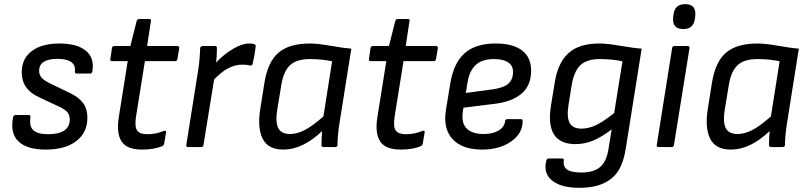

<svg xmlns="http://www.w3.org/2000/svg" viewBox="-20 -710 3905 927"><path d="M201.2 12.2Q111.3 12.2 69.8 -26.6Q28.3 -65.4 43 -143.1Q43.5 -147.9 47.1 -151.4Q50.8 -154.8 55.2 -154.8H119.1Q128.4 -154.8 127 -143.1Q120.6 -99.1 141.6 -80.6Q162.6 -62 212.9 -62Q263.7 -62 290.3 -80.1Q316.9 -98.1 316.9 -132.8Q316.9 -153.3 306.2 -167Q295.4 -180.7 270 -192.9L167 -241.2Q85 -278.8 85 -360.8Q85 -426.8 133.3 -463.4Q181.6 -500 267.1 -500Q351.1 -500 394 -465.6Q437 -431.2 425.8 -365.2Q423.8 -355 416 -355H350.1Q340.3 -355 341.8 -365.2Q345.2 -395.5 323.7 -410.6Q302.2 -425.8 257.8 -425.8Q168.9 -425.8 168.9 -368.2Q168.9 -348.6 180.7 -335.2Q192.4 -321.8 220.2 -308.1L319.8 -259.8Q362.8 -238.8 382.3 -210.9Q401.9 -183.1 401.9 -142.1Q401.9 -69.8 348.4 -28.8Q294.9 12.2 201.2 12.2Z M665.5 12.2Q592.8 12.2 566.9 -27.3Q541 -66.9 553.7 -145L596.7 -415H520.5Q511.2 -415 512.7 -424.8L520.5 -478Q522 -487.8 532.7 -487.8H609.4L639.6 -607.9Q642.6 -618.2 651.4 -618.2H700.7Q711.4 -618.2 708.5 -607.9L690.4 -487.8H836.4Q840.8 -487.8 843.5 -485.1Q846.2 -482.4 845.7 -478L836.4 -424.8Q835 -415 825.7 -415H679.7L636.7 -147Q629.4 -99.6 641.6 -80.8Q653.8 -62 692.4 -62Q732.9 -62 771.5 -78.1Q776.4 -80.1 779.5 -78.1Q782.7 -76.2 781.7 -70.8L772.5 -16.1Q771 -8.3 763.7 -4.9Q725.6 12.2 665.5 12.2Z M887.7 0Q877.9 0 879.4 -9.8L936.5 -369.1Q944.8 -421.4 946.3 -477.1Q946.3 -481.9 950 -484.9Q953.6 -487.8 958.5 -487.8H1017.6Q1027.3 -487.8 1027.3 -479Q1027.3 -437.5 1023.4 -408.2Q1061 -448.2 1105.2 -474.1Q1149.4 -500 1181.6 -500Q1200.2 -500 1207.5 -497.1Q1215.8 -494.1 1214.4 -483.9Q1209.5 -440.9 1199.7 -401.9Q1196.3 -390.6 1185.5 -394Q1172.4 -397.9 1149.4 -397.9Q1080.6 -397.9 1013.7 -326.2L962.4 -9.8Q960.9 0 951.7 0Z M1348.1 12.2Q1274.4 12.2 1248.3 -40Q1222.2 -92.3 1236.3 -182.1L1256.3 -308.1Q1272.5 -411.1 1324.5 -455.6Q1376.5 -500 1477.1 -500Q1513.7 -500 1577.6 -488.8Q1641.6 -477.5 1676.3 -475.1L1620.1 -122.1Q1609.4 -55.7 1609.4 -9.8Q1609.4 0 1597.2 0H1542.5Q1532.2 0 1532.2 -9.8Q1532.2 -42.5 1535.2 -77.1Q1441.4 12.2 1348.1 12.2ZM1380.4 -63Q1414.6 -63 1452.1 -82.5Q1489.7 -102.1 1541.5 -147.9L1583.5 -414.1Q1532.7 -424.8 1477.1 -424.8Q1412.1 -424.8 1380.6 -395.5Q1349.1 -366.2 1338.4 -300.8L1318.4 -179.2Q1309.1 -123 1322.8 -93Q1336.4 -63 1380.4 -63Z M1914.1 12.2Q1841.3 12.2 1815.4 -27.3Q1789.6 -66.9 1802.2 -145L1845.2 -415H1769Q1759.8 -415 1761.2 -424.8L1769 -478Q1770.5 -487.8 1781.2 -487.8H1857.9L1888.2 -607.9Q1891.1 -618.2 1899.9 -618.2H1949.2Q1960 -618.2 1957 -607.9L1939 -487.8H2085Q2089.4 -487.8 2092 -485.1Q2094.7 -482.4 2094.2 -478L2085 -424.8Q2083.5 -415 2074.2 -415H1928.2L1885.3 -147Q1877.9 -99.6 1890.1 -80.8Q1902.3 -62 1940.9 -62Q1981.4 -62 2020 -78.1Q2024.9 -80.1 2028.1 -78.1Q2031.2 -76.2 2030.3 -70.8L2021 -16.1Q2019.5 -8.3 2012.2 -4.9Q1974.1 12.2 1914.1 12.2Z M2308.1 12.2Q2211.4 12.2 2164.8 -38.6Q2118.2 -89.4 2133.3 -181.2L2154.3 -309.1Q2170.9 -407.2 2223.9 -453.6Q2276.9 -500 2373 -500Q2457 -500 2500.7 -466.3Q2544.4 -432.6 2544.4 -369.1Q2544.4 -297.9 2498.8 -258.5Q2453.1 -219.2 2370.1 -209L2217.3 -189.9L2214.4 -168Q2207 -116.2 2233.2 -89.6Q2259.3 -63 2315.4 -63Q2357.9 -63 2386.5 -79.3Q2415 -95.7 2418.5 -124Q2419.9 -134.8 2429.2 -134.8H2494.1Q2503.4 -134.8 2503.4 -125Q2503.4 -65.9 2447.8 -26.9Q2392.1 12.2 2308.1 12.2ZM2229 -261.2 2359.4 -278.8Q2411.6 -286.1 2434.3 -305.9Q2457 -325.7 2457 -363.8Q2457 -393.1 2433.3 -408.9Q2409.7 -424.8 2365.2 -424.8Q2308.1 -424.8 2277.3 -396.7Q2246.6 -368.7 2237.3 -312Z M2873 -500Q2911.6 -500 2977.8 -488.5Q3043.9 -477.1 3078.1 -475.1L3001 8.8Q2991.2 71.8 2967 111.8Q2942.9 151.9 2895.8 174.3Q2848.6 196.8 2776.4 196.8Q2688 196.8 2644.8 160.9Q2601.6 125 2618.2 64Q2620.6 55.2 2630.4 55.2H2693.4Q2703.6 55.2 2702.1 64.9Q2697.8 95.2 2718.8 109.1Q2739.7 123 2787.1 123Q2845.7 123 2876.7 96.9Q2907.7 70.8 2917 14.2L2933.1 -85Q2884.8 -48.3 2843.5 -31.2Q2802.2 -14.2 2758.3 -14.2Q2610.4 -14.2 2640.1 -200.2L2659.2 -315.9Q2673.8 -407.2 2724.9 -453.6Q2775.9 -500 2873 -500ZM2787.1 -88.9Q2821.8 -88.9 2857.4 -105.7Q2893.1 -122.6 2945.3 -164.1L2985.4 -414.1Q2934.6 -424.8 2874 -424.8Q2814 -424.8 2782.7 -395.8Q2751.5 -366.7 2740.2 -298.8L2725.1 -205.1Q2715.3 -144.5 2730.2 -116.7Q2745.1 -88.9 2787.1 -88.9Z M3278.8 -569.8Q3225.1 -569.8 3230 -625L3231 -634.8Q3233.9 -662.6 3247.3 -676.3Q3260.7 -689.9 3288.1 -689.9Q3341.8 -689.9 3336.9 -634.8L3335.9 -625Q3333 -597.2 3319.6 -583.5Q3306.2 -569.8 3278.8 -569.8ZM3159.2 0Q3149.4 0 3150.9 -9.8L3225.1 -478Q3226.6 -487.8 3236.8 -487.8H3298.8Q3304.2 -487.8 3306.9 -485.4Q3309.6 -482.9 3309.1 -478L3233.9 -9.8Q3232.4 0 3223.1 0Z M3508.8 12.2Q3435.1 12.2 3408.9 -40Q3382.8 -92.3 3397 -182.1L3417 -308.1Q3433.1 -411.1 3485.1 -455.6Q3537.1 -500 3637.7 -500Q3674.3 -500 3738.3 -488.8Q3802.2 -477.5 3836.9 -475.1L3780.8 -122.1Q3770 -55.7 3770 -9.8Q3770 0 3757.8 0H3703.1Q3692.9 0 3692.9 -9.8Q3692.9 -42.5 3695.8 -77.1Q3602.1 12.2 3508.8 12.2ZM3541 -63Q3575.2 -63 3612.8 -82.5Q3650.4 -102.1 3702.1 -147.9L3744.1 -414.1Q3693.4 -424.8 3637.7 -424.8Q3572.8 -424.8 3541.3 -395.5Q3509.8 -366.2 3499 -300.8L3479 -179.2Q3469.7 -123 3483.4 -93Q3497.1 -63 3541 -63Z"/></svg>

Font: Sofia Sans
Style: Italic
Weight: 400
Italic angle: -9°
Designer: Botio Nikoltchev, Ani Petrova
Foundry: lettersoup
Version: Version 4.100